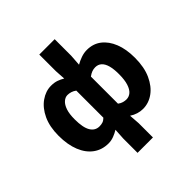

<svg xmlns="http://www.w3.org/2000/svg" viewBox="-256 -991 1394 1394"><g transform="rotate(-45 441.5 -293.5)"><path d="M363 211V64L368 -21Q346 -7 318.5 3.5Q291 14 263 14Q197 14 148 -21.5Q99 -57 72 -123.5Q45 -190 45 -282Q45 -375 76 -441Q107 -507 157.5 -542.5Q208 -578 263 -578Q297 -578 322 -569Q347 -560 368 -547L363 -628V-798H521V-628L515 -542Q541 -557 571 -567.5Q601 -578 631 -578Q695 -578 741 -542.5Q787 -507 812.5 -443Q838 -379 838 -291Q838 -194 807 -126Q776 -58 726 -22Q676 14 617 14Q591 14 565 6Q539 -2 515 -18L521 64V211ZM304 -120Q323 -120 338 -125Q353 -130 368 -145V-423Q352 -435 334.5 -440.5Q317 -446 300 -446Q277 -446 256.5 -428Q236 -410 224 -374.5Q212 -339 212 -284Q212 -199 236 -159.5Q260 -120 304 -120ZM580 -120Q607 -120 627.5 -137.5Q648 -155 660 -192.5Q672 -230 672 -289Q672 -341 662.5 -375.5Q653 -410 633.5 -428Q614 -446 585 -446Q567 -446 550.5 -440Q534 -434 515 -420V-142Q532 -129 549 -124.5Q566 -120 580 -120Z"/></g></svg>

Font: Noto Sans TC ExtraBold
Style: Regular
Weight: 800
Designer: Ryoko NISHIZUKA  (kana, bopomofo & ideographs); Paul D. Hunt (Latin, Greek & Cyrillic); Sandoll Communications , Soo-you
Foundry: Adobe
Version: Version 2.004-H2;hotconv 1.0.118;makeotfexe 2.5.65603